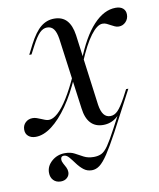

<svg xmlns="http://www.w3.org/2000/svg" viewBox="-95 -485 615 741"><g transform="rotate(-10 213.0 -114.5)"><path d="M83.9 197.6Q66.1 197.6 55.2 186.3Q44.4 175 44.4 156.5Q44.4 130.6 66.1 111.7Q87.9 92.7 117.7 92.7Q140.3 92.7 155.6 101.2Q171 109.7 187.1 118.1Q203.2 126.6 225.8 126.6Q242.7 126.6 255.6 120.6Q268.5 114.5 282.7 94Q296.8 73.4 318.5 32.3Q340.3 -8.9 376.6 -77.4L387.9 -82.3Q346.8 -3.2 319.4 47.6Q291.9 98.4 273.4 126.2Q254.8 154 240.3 164.9Q225.8 175.8 209.7 175.8Q191.1 175.8 177.4 164.9Q163.7 154 152.8 139.1Q141.9 124.2 132.3 112.9Q122.6 101.6 112.1 101.6Q100 101.6 100 114.5Q100 122.6 104.8 131Q109.7 139.5 114.1 148.4Q118.5 157.3 118.5 166.9Q118.5 179.8 108.9 188.7Q99.2 197.6 83.9 197.6ZM283.1 11.3Q252.4 11.3 234.3 -8.1Q216.1 -27.4 211.3 -66.1L173.4 -346Q169.4 -371.8 160.1 -384.3Q150.8 -396.8 133.9 -396.8Q118.5 -396.8 104.8 -383.1Q91.1 -369.4 73.4 -335.5L57.3 -304.8H48.4L67.7 -342.7Q91.1 -387.9 114.5 -406.9Q137.9 -425.8 166.9 -425.8Q198.4 -425.8 216.1 -406.5Q233.9 -387.1 239.5 -348.4L276.6 -68.5Q280.6 -42.7 290.3 -30.2Q300 -17.7 316.1 -17.7Q332.3 -17.7 345.6 -31.5Q358.9 -45.2 377.4 -79L393.5 -109.7H402.4L382.3 -71.8Q358.9 -25.8 335.9 -7.3Q312.9 11.3 283.1 11.3ZM18.5 11.3Q0.8 11.3 -10.1 2Q-21 -7.3 -21 -23.4Q-21 -40.3 -9.7 -51.2Q1.6 -62.1 18.5 -62.1Q26.6 -62.1 34.7 -59.3Q42.7 -56.5 50.4 -53.2Q58.1 -50 65.3 -47.2Q72.6 -44.4 79.8 -44.4Q96 -44.4 115.3 -61.7Q134.7 -79 156 -113.3Q177.4 -147.6 200 -197.6L204 -189.5Q177.4 -128.2 146 -83.1Q114.5 -37.9 81.9 -13.3Q49.2 11.3 18.5 11.3ZM247.6 -239.5 243.5 -246Q278.2 -335.5 320.2 -380.6Q362.1 -425.8 408.1 -425.8Q426.6 -425.8 436.7 -416.9Q446.8 -408.1 446.8 -392.7Q446.8 -375.8 435.5 -364.1Q424.2 -352.4 408.1 -352.4Q400 -352.4 392.3 -356Q384.7 -359.7 377.8 -363.3Q371 -366.9 363.7 -370.6Q356.5 -374.2 347.6 -374.2Q326.6 -374.2 300.8 -339.9Q275 -305.6 247.6 -239.5Z"/></g></svg>

Font: Playfair 144pt Light
Style: Italic
Weight: 300
Italic angle: -15.6°
Designer: Claus Eggers Sørensen
Foundry: Claus Eggers Sørensen
Version: Version 2.001;gftools[0.9.30]